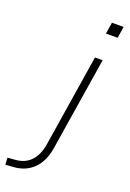

<svg xmlns="http://www.w3.org/2000/svg" viewBox="-283 -739 669 989"><g transform="rotate(20 51.5 -244.5)"><path d="M140 -619 150 -682H214L204 -619ZM-116 193 -118 155 -77 152Q-24 148 7.5 115Q39 82 49 22L129 -484H171L90 26Q84 65 70 94.5Q56 124 35 144.5Q14 165 -13 176.5Q-40 188 -73 190Z"/></g></svg>

Font: Nunito Sans 12pt ExtraLight
Style: Italic
Weight: 200
Italic angle: -9°
Designer: Vernon Adams
Foundry: Vernon Adams
Version: Version 3.101;gftools[0.9.27]